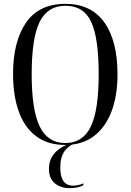

<svg xmlns="http://www.w3.org/2000/svg" viewBox="-20 -745 681 1000"><path d="M320 10Q228 10 167.5 -36Q107 -82 77.5 -165Q48 -248 48 -359Q48 -529 115.5 -627Q183 -725 321 -725Q454 -725 523 -629Q592 -533 592 -358Q592 -245 560 -162.5Q528 -80 467.5 -35Q407 10 320 10ZM320 0Q411 0 452.5 -85Q494 -170 494 -358Q494 -547 455 -631Q416 -715 321 -715Q228 -715 186.5 -631Q145 -547 145 -358Q145 -172 187 -86Q229 0 320 0ZM344 235Q296 235 265.5 209.5Q235 184 235 134Q235 85 265.5 51.5Q296 18 352 0H374Q338 12 316 42.5Q294 73 294 128Q294 222 361 222Q372 222 385.5 219.5Q399 217 414 210V220Q384 235 344 235Z"/></svg>

Font: Noto Serif Display Condensed
Style: Regular
Weight: 400
Width: 3
Designer: Monotype Design Team
Foundry: Monotype Imaging Inc.
Version: Version 2.009